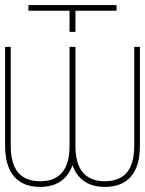

<svg xmlns="http://www.w3.org/2000/svg" viewBox="-25 -732 575 762"><path d="M251 -689.5H87.9V-711.9H437.5V-689.5H274.4V-605.5H251ZM251 -545.9H274.4V-155.3Q273.9 -73.7 237.8 -32Q201.7 9.8 134.8 9.8Q89.4 9.8 58.3 -8.5Q27.3 -26.9 11.2 -63.5Q-4.9 -100.1 -4.9 -155.3V-545.9H17.6V-155.3Q17.6 -82 46.9 -47.4Q76.2 -12.7 134.8 -12.7Q192.4 -12.7 221.9 -47.9Q251.5 -83 251 -155.3ZM507.8 -545.9H530.3V-155.3Q530.8 -100.1 514.6 -63.5Q498.5 -26.9 467.3 -8.5Q436 9.8 390.6 9.8Q323.7 9.8 287.6 -32Q251.5 -73.7 251 -155.3V-545.9H274.4V-155.3Q273.9 -83 303.7 -47.9Q333.5 -12.7 390.6 -12.7Q449.2 -12.7 478.5 -47.4Q507.8 -82 507.8 -155.3Z"/></svg>

Font: Inter Tight Thin
Style: Regular
Weight: 250
Designer: Rasmus Andersson
Foundry: rsms
Version: Version 3.004